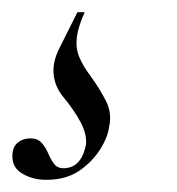

<svg xmlns="http://www.w3.org/2000/svg" viewBox="-75 -20 291 315"><path d="M1 275Q-23 275 -40.5 263.5Q-58 252 -54 228Q-52 218 -44 212.5Q-36 207 -25 207Q-13 207 -6.5 214.5Q0 222 4 231.5Q8 241 13.5 248.5Q19 256 29 256Q58 256 66 218Q68 201 57.5 181Q47 161 28 138Q15 122 13 102Q11 82 22 60L52 0H64Q53 24 51 41.5Q49 59 55 73.5Q61 88 73 104Q89 126 99 146Q109 166 104 188Q102 205 89 225.5Q76 246 54.5 260.5Q33 275 1 275Z"/></svg>

Font: Cormorant
Style: Italic
Weight: 400
Italic angle: -10°
Designer: Christian Thalmann (Catharsis Fonts)
Foundry: Catharsis Fonts
Version: Version 4.000